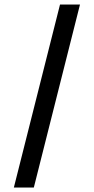

<svg xmlns="http://www.w3.org/2000/svg" viewBox="-20 -707 413 845"><path d="M41 118.2 244.1 -687H332L128.9 118.2Z"/></svg>

Font: Grenze SemiBold
Style: Regular
Weight: 600
Designer: Renata Polastri
Foundry: Omnibus-Type
Version: Version 1.002;PS 001.002;hotconv 1.0.88;makeotf.lib2.5.64775